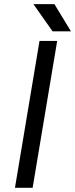

<svg xmlns="http://www.w3.org/2000/svg" viewBox="-20 -895 358 915"><path d="M168.3 -700H252.5L135.5 0H51.3ZM139.3 -875.2H239.3L318.2 -745.7H230.5Z"/></svg>

Font: Oak Sans Light Italic
Style: Regular
Weight: 400
Italic angle: -9.5°
Foundry: Erik Kennedy, Walven
Version: Version 1.000;Glyphs 3.1.2 (3151)